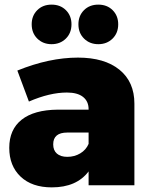

<svg xmlns="http://www.w3.org/2000/svg" viewBox="-20 -801 647 830"><path d="M117 -696Q117 -733 141 -757Q165 -781 203 -781Q241 -781 265 -757Q289 -733 289 -696Q289 -658 264.5 -634Q240 -610 203 -610Q166 -610 141.5 -634Q117 -658 117 -696ZM319 -696Q319 -733 343 -757Q367 -781 405 -781Q443 -781 467 -757Q491 -733 491 -696Q491 -658 466.5 -634Q442 -610 405 -610Q368 -610 343.5 -634Q319 -658 319 -696ZM317 -552Q432 -552 496.5 -499.5Q561 -447 561 -353V0H363V-60Q311 9 204 9Q118 9 69 -37.5Q20 -84 20 -162Q20 -241 73.5 -283.5Q127 -326 230 -327H363V-329Q363 -363 339 -382Q315 -401 269 -401Q195 -401 105 -362L55 -496Q193 -552 317 -552ZM271 -123Q302 -123 327 -138Q352 -153 363 -179V-228H271Q210 -228 210 -177Q210 -151 226 -137Q242 -123 271 -123Z"/></svg>

Font: Montserrat Extra Bold
Style: Regular
Weight: 800
Designer: Julieta Ulanovsky
Foundry: Julieta Ulanovsky
Version: Version 3.001;PS 003.001;hotconv 1.0.70;makeotf.lib2.5.58329